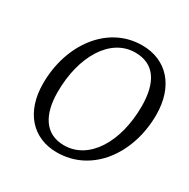

<svg xmlns="http://www.w3.org/2000/svg" viewBox="-158 -830 975 989"><g transform="rotate(30 330.0 -335.0)"><path d="M305 14C514 14 653 -179 653 -409C653 -577 560 -684 412 -684C208 -684 67 -491 67 -259C67 -90 161 14 305 14ZM319 -36C205 -36 154 -126 154 -258C154 -472 253 -634 400 -634C516 -634 566 -547 566 -410C566 -197 467 -36 319 -36Z"/></g></svg>

Font: Source Serif Variable
Style: Italic
Weight: 389
Italic angle: -12°
Designer: Frank Grießhammer
Foundry: Adobe Systems Incorporated
Version: Version 3.001;hotconv 1.0.111;makeotfexe 2.5.65597